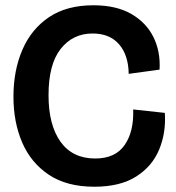

<svg xmlns="http://www.w3.org/2000/svg" viewBox="-20 -694 667 728"><path d="M338 14Q233 14 165 -31.5Q97 -77 64 -154Q31 -231 31 -327Q31 -427 65 -505.5Q99 -584 166 -629Q233 -674 334 -674Q421 -674 478 -641Q535 -608 562 -553Q589 -498 585 -430L468 -414Q467 -485 431.5 -526Q396 -567 331 -567Q256 -567 210 -508.5Q164 -450 164 -333Q164 -220 209.5 -156.5Q255 -93 341 -93Q417 -93 452.5 -144Q488 -195 485 -279L605 -266Q610 -191 583.5 -127Q557 -63 496 -24.5Q435 14 338 14Z"/></svg>

Font: Bricolage Grotesque 48pt SemiBold
Style: Regular
Weight: 600
Designer: Mathieu Triay
Foundry: Atelier Triay
Version: Version 1.000; ttfautohint (v1.8.4.7-5d5b);gftools[0.9.32]